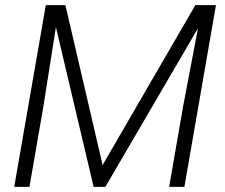

<svg xmlns="http://www.w3.org/2000/svg" viewBox="-20 -731 879 751"><path d="M381.3 -85.4 744.1 -710.9H824.7L701.2 0H641.6L695.8 -312.5L754.4 -620.6L392.1 0H346.2L198.7 -625L148.9 -309.6L95.2 0H35.6L159.2 -710.9H235.8Z"/></svg>

Font: Mardoto Light
Style: Italic
Weight: 300
Italic angle: -12°
Designer: Christian Robertson, Vahan Hovhannisyan
Foundry: Google
Version: Version 1.000